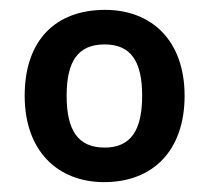

<svg xmlns="http://www.w3.org/2000/svg" viewBox="-20 -742 423 389"><path d="M354 -548C354 -660 287 -722 193 -722C92 -722 30 -660 30 -548C30 -436 97 -373 191 -373C290 -373 354 -437 354 -548ZM115 -548C115 -618 138 -652 192 -652C245 -652 268 -618 268 -548C268 -478 245 -443 192 -443C138 -443 115 -478 115 -548Z"/></svg>

Font: Noto Sans Bamum SemiBold
Style: Regular
Weight: 600
Designer: Monotype Design Team
Foundry: Monotype Imaging Inc.
Version: Version 2.002